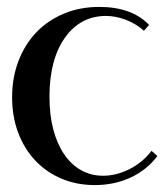

<svg xmlns="http://www.w3.org/2000/svg" viewBox="-20 -525 475 555"><path d="M15 -244Q15 -301 33.5 -349Q52 -397 85 -431.5Q118 -466 164.5 -485.5Q211 -505 267 -505Q361 -505 411 -453L396 -436Q374 -456 344.5 -467.5Q315 -479 285 -479Q211 -478 167 -415Q123 -352 123 -245Q123 -193 134 -151Q145 -109 165.5 -79Q186 -49 214.5 -33Q243 -17 278 -17Q316 -17 354 -36Q392 -55 418 -89L435 -74Q405 -34 358 -12Q311 10 254 10Q202 10 158 -8.5Q114 -27 82 -61Q50 -95 32.5 -141.5Q15 -188 15 -244Z"/></svg>

Font: Moniqa Extra Bold Narrow Heading
Style: Regular
Weight: 800
Width: 4
Designer: Rajesh Rajput
Foundry: Rajesh Rajput
Version: Version 1.000;December 15, 2022;FontCreator 14.0.0.2794 32-b